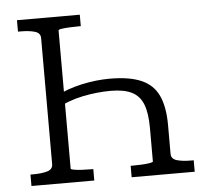

<svg xmlns="http://www.w3.org/2000/svg" viewBox="-51 -765 888 819"><g transform="rotate(-5 393.0 -355.0)"><path d="M320 -710V-661H311Q292 -661 272 -660Q252 -659 238 -657Q224 -655 224 -651V-59Q224 -56 238 -53.5Q252 -51 272 -50Q292 -49 311 -49H320V0H51V-49H62Q99 -49 123 -56Q147 -63 147 -85V-625Q147 -647 123 -654Q99 -661 62 -661H51V-710ZM423 -427Q507 -427 558 -405Q609 -383 631.5 -334.5Q654 -286 654 -208V-85Q654 -63 678 -56Q702 -49 739 -49H750V0H480V-49H489Q508 -49 528 -50Q548 -51 562 -53.5Q576 -56 576 -59V-202Q576 -266 561.5 -303.5Q547 -341 513.5 -358Q480 -375 423 -375Q365 -375 303 -362.5Q241 -350 187 -319V-372Q241 -400 303 -413.5Q365 -427 423 -427Z"/></g></svg>

Font: Roboto Serif Light
Style: Regular
Weight: 300
Designer: Greg Gazdowicz
Foundry: Commercial Type
Version: Version 1.008